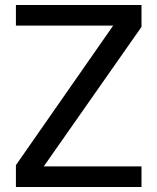

<svg xmlns="http://www.w3.org/2000/svg" viewBox="-20 -747 632 772"><path d="M549 -639 156 -78H549V5H44V-83L435 -644H44V-727H549Z"/></svg>

Font: SUITE SemiBold
Style: Regular
Weight: 600
Designer: Sun
Foundry: Sun
Version: Version 2.040